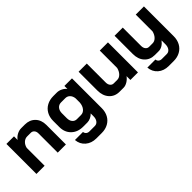

<svg xmlns="http://www.w3.org/2000/svg" viewBox="72 -1281 2257 2257"><g transform="rotate(-45 1201.0 -152.0)"><path d="M58 -499H184V-439Q206 -470 241 -488.5Q276 -507 311 -507H371Q451 -507 499.5 -457Q548 -407 548 -325V0H412V-320Q412 -351 395.5 -370Q379 -389 353 -389H293Q258 -389 230.5 -363.5Q203 -338 194 -297V0H58Z M660 38H794Q796 60 812 73.5Q828 87 852 87H942Q973 87 992.5 61.5Q1012 36 1012 -5V-52Q992 -30 963.5 -17Q935 -4 909 -4H840Q749 -4 693.5 -58Q638 -112 638 -200V-302Q638 -363 664 -409.5Q690 -456 737 -481.5Q784 -507 845 -507H903Q937 -507 969.5 -491Q1002 -475 1022 -449V-499H1148V-5Q1148 57 1122.5 104Q1097 151 1050 177Q1003 203 942 203H852Q772 203 719 157.5Q666 112 660 38ZM918 -119Q956 -119 982 -150.5Q1008 -182 1012 -233V-302Q1008 -342 985 -366Q962 -390 927 -390H857Q820 -390 797 -363Q774 -336 774 -292V-210Q774 -169 795 -144Q816 -119 849 -119Z M1258 -186V-499H1394V-184Q1394 -151 1410.5 -130.5Q1427 -110 1454 -110H1512Q1545 -110 1572 -137.5Q1599 -165 1610 -210V-499H1746V0H1620V-64Q1597 -32 1563.5 -12Q1530 8 1499 8H1433Q1354 8 1306 -45.5Q1258 -99 1258 -186Z M1864 38H1998Q2000 60 2016 73.5Q2032 87 2056 87H2138Q2169 87 2188.5 61.5Q2208 36 2208 -5V-70Q2185 -39 2155.5 -21.5Q2126 -4 2097 -4H2031Q1952 -4 1904 -56.5Q1856 -109 1856 -196V-499H1992V-194Q1992 -161 2008.5 -140.5Q2025 -120 2052 -120H2110Q2143 -120 2170 -147.5Q2197 -175 2208 -220V-499H2344V-5Q2344 57 2318.5 104Q2293 151 2246 177Q2199 203 2138 203H2056Q1975 203 1922.5 157.5Q1870 112 1864 38Z"/></g></svg>

Font: Stavian Bold
Style: Bold
Weight: 700
Version: Version 1.000; ttfautohint (v1.6)